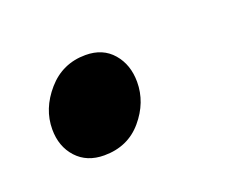

<svg xmlns="http://www.w3.org/2000/svg" viewBox="-43 -203 353 282"><g transform="rotate(-20 133.5 -62.0)"><path d="M82 12Q55 12 39 -5.5Q23 -23 23 -50Q23 -82 46.5 -109Q70 -136 106 -136Q133 -136 148.5 -118Q164 -100 164 -73Q164 -41 141.5 -14.5Q119 12 82 12Z"/></g></svg>

Font: Source Sans Pro SemiBold
Style: Italic
Weight: 600
Italic angle: -11°
Designer: Paul D. Hunt
Foundry: Adobe Systems Incorporated
Version: Version 1.095;hotconv 1.0.109;makeotfexe 2.5.65596